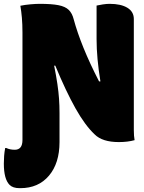

<svg xmlns="http://www.w3.org/2000/svg" viewBox="-82 -730 752 1000"><path d="M-5 50Q35 50 35 -1V-560Q35 -603 32 -637.5Q29 -672 24 -700Q48 -705 76.5 -707.5Q105 -710 125 -710Q187 -710 222.5 -703Q258 -696 276 -678.5Q294 -661 302 -629Q320 -562 353 -480.5Q386 -399 434 -306H441Q431 -367 426 -422Q421 -477 421 -526V-701Q434 -704 453.5 -707Q473 -710 489 -710Q548 -710 581.5 -689.5Q615 -669 615 -631V-53Q615 -21 619 0Q583 10 537 10Q451 10 411 -30Q361 -77 311 -166Q261 -255 206 -388H200Q211 -333 217 -292Q223 -251 225.5 -215.5Q228 -180 228 -141V10Q228 120 173 185Q118 250 24 250H20Q-15 250 -32 233Q-62 203 -62 122Q-62 102 -60.5 82Q-59 62 -55 41H-49Q-30 50 -5 50Z"/></svg>

Font: Recursive Sn Csl St XBk
Style: Regular
Weight: 1000
Version: Version 1.079;hotconv 1.0.112;makeotfexe 2.5.65598; ttfautoh